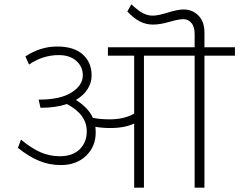

<svg xmlns="http://www.w3.org/2000/svg" viewBox="-20 -861 1098 881"><path d="M595.6 0V-294.2Q552.1 -273.5 486.3 -273.5Q449.9 -273.5 417.6 -279.1Q419.1 -266.4 419.1 -252.3Q419.1 -188.6 374.9 -146.1Q330.6 -103.6 258.8 -103.6Q205.3 -103.6 158 -123.6Q110.7 -143.6 62.2 -182.5L76.3 -220.4Q123.4 -181 165.6 -162.5Q207.8 -144.1 254.3 -144.1Q313.4 -144.1 345.8 -176.2Q378.2 -208.3 378.2 -258.3Q378.2 -336.2 286.7 -383.7Q236.6 -366.5 168.9 -366.5H165.8L157.2 -403.9H159.8Q256.3 -403.9 308.1 -436.6Q360 -469.2 360 -515.7Q360 -555.1 330.1 -581.6Q300.3 -608.2 249.2 -608.2Q176.4 -608.2 113.2 -564.7L96.6 -602.1Q165.3 -647.6 242.2 -647.6Q319 -647.6 359.7 -611.2Q400.4 -574.8 400.4 -514.2Q400.4 -481.3 382 -452.2Q363.5 -423.2 328.6 -402.4Q385.7 -366 406 -320.5Q436.3 -313.4 485.3 -313.4Q549.5 -313.4 595.6 -339.7V-605.7H475.2V-644.1H873.1V-706.3Q873.1 -738.6 858.2 -755.8Q843.3 -773 821.5 -773Q799.8 -773 757.1 -760.6Q714.4 -748.2 682 -748.2Q649.6 -748.2 621.3 -762.9Q593 -777.6 564.2 -808.4L582.9 -841.3Q613.8 -811.9 635.7 -800.6Q657.7 -789.2 681 -789.2Q704.2 -789.2 750 -803.3Q795.8 -817.5 822 -817.5Q863.5 -817.5 890.8 -789.4Q918.1 -761.4 918.1 -711.3V-644.1H1058.1V-605.7H918.1V0H873.1V-605.7H640.5V0Z"/></svg>

Font: Khula Light
Style: Regular
Weight: 300
Designer: Erin McLaughlin, Steve Matteson
Version: Version 1.002;PS 1.0;hotconv 1.0.72;makeotf.lib2.5.5900; ttf